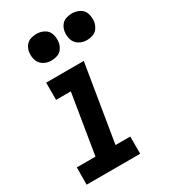

<svg xmlns="http://www.w3.org/2000/svg" viewBox="-187 -849 823 937"><g transform="rotate(-30 224.5 -380.0)"><path d="M18 0H320V-97H237L308 -530H96V-433H179L124 -97H19ZM373 -610Q389 -610 406 -615.5Q423 -621 433.5 -636Q444 -651 447 -667Q451 -691 444.5 -714Q438 -737 417.5 -748.5Q397 -760 373 -760Q357 -760 340 -754.5Q323 -749 312.5 -734.5Q302 -720 299 -703Q295 -679 302 -656.5Q309 -634 329 -622Q349 -610 373 -610ZM173 -610Q189 -610 206 -615.5Q223 -621 233.5 -636Q244 -651 247 -667Q251 -691 244.5 -714Q238 -737 217.5 -748.5Q197 -760 173 -760Q157 -760 140 -754.5Q123 -749 112.5 -734.5Q102 -720 99 -703Q95 -679 102 -656.5Q109 -634 129 -622Q149 -610 173 -610Z"/></g></svg>

Font: Iosevka Sparkle SmBdObl
Style: Regular
Weight: 600
Italic angle: -9°
Designer: Belleve Invis
Foundry: Belleve Invis
Version: Version 4.5.0; ttfautohint (v1.8.3)